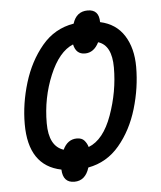

<svg xmlns="http://www.w3.org/2000/svg" viewBox="-49 -630 608 725"><g transform="rotate(-5 255.5 -267.0)"><path d="M204 53Q246 53 261 4Q332 -9 379.5 -65.5Q427 -122 450.5 -201Q474 -280 474 -359Q474 -430 443.5 -478Q413 -526 353 -539Q353 -587 310 -587Q267 -587 253 -542Q180 -530 132 -472.5Q84 -415 60 -336Q36 -257 36 -180Q36 -22 159 3Q161 53 204 53ZM174 -71Q119 -89 119 -176Q119 -272 154.5 -357Q190 -442 244 -464Q252 -426 286 -426Q320 -426 339 -464Q390 -448 390 -364Q390 -273 358 -184Q326 -95 269 -73Q265 -87 255.5 -98Q246 -109 227 -109Q192 -109 174 -71Z"/></g></svg>

Font: Noto Sans UI SemiCondensed
Style: Italic
Weight: 400
Width: 4
Italic angle: -12°
Designer: Monotype Design Team
Foundry: Monotype Imaging Inc.
Version: Version 1.901